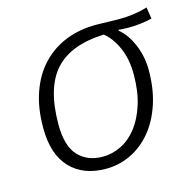

<svg xmlns="http://www.w3.org/2000/svg" viewBox="-87 -636 748 737"><g transform="rotate(-15 287.0 -268.0)"><path d="M430 -489Q463 -462 483 -414Q503 -366 503 -313Q503 -238 483 -178Q463 -118 428 -76Q393 -34 346.5 -11.5Q300 11 247 11Q157 11 105.5 -43.5Q54 -98 54 -203Q54 -283 76 -344.5Q98 -406 138 -448Q178 -490 232.5 -511.5Q287 -533 352 -533Q375 -533 397 -532Q419 -531 442 -531Q474 -531 502.5 -535Q531 -539 557 -547L564 -501Q544 -496 519.5 -493Q495 -490 471 -490Q462 -490 451 -490.5Q440 -491 431 -492ZM443 -312Q443 -373 422.5 -419Q402 -465 371 -489Q239 -484 176.5 -415Q114 -346 114 -200Q114 -114 150.5 -75.5Q187 -37 247 -37Q285 -37 320.5 -54.5Q356 -72 383 -106.5Q410 -141 426.5 -192.5Q443 -244 443 -312Z"/></g></svg>

Font: Glekhifnjqigglhiwekvrgaqftz
Style: Regular
Weight: 300
Italic angle: -8°
Designer: Carrois Corporate & Edenspiekermann
Foundry: Carrois Corporate GbR & Edenspiekermann AG
Version: Version 2.001